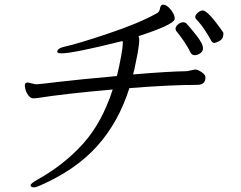

<svg xmlns="http://www.w3.org/2000/svg" viewBox="-20 -753 1040 828"><path d="M803 -524Q780 -571 741 -618Q736 -624 737.5 -632.5Q739 -641 749.5 -649Q760 -657 769.5 -657Q779 -657 784.5 -651Q790 -645 803 -630Q816 -615 829 -598Q842 -581 849.5 -566Q857 -551 855 -540Q853 -529 841.5 -522Q830 -515 819.5 -515Q809 -515 803 -524ZM854 -708Q877 -708 942 -614Q945 -609 942 -596Q939 -583 925 -575.5Q911 -568 903 -568Q895 -568 888.5 -581.5Q882 -595 863.5 -623Q845 -651 826 -670Q821 -675 822.5 -683Q824 -691 834.5 -699.5Q845 -708 854 -708ZM786 -446 820 -453H824Q835 -452 851.5 -440.5Q868 -429 866 -415L865 -410Q861 -387 829 -387Q714 -387 538 -373Q491 -225 398.5 -122.5Q306 -20 155 46Q136 55 126.5 55Q117 55 113 50Q111 46 112 45Q113 38 141 22Q256 -42 338 -133Q420 -224 466 -367Q259 -349 140 -330Q134 -329 123 -329Q112 -329 102.5 -341.5Q93 -354 89.5 -368Q86 -382 87.5 -389Q89 -396 98 -397H101L131 -390H144Q150 -390 233.5 -400Q317 -410 484 -425Q487 -436 489 -446L494 -468Q515 -570 508 -576Q296 -523 246 -523Q225 -523 227 -532Q230 -546 260 -552Q318 -565 449 -609Q580 -653 655 -695Q667 -700 670 -716L671 -721Q674 -733 683 -733Q695 -733 707.5 -721Q720 -709 727.5 -694.5Q735 -680 733 -670Q728 -646 577 -597Q588 -585 564 -476Q562 -465 559.5 -454Q557 -443 554 -432Q707 -445 786 -446Z"/></svg>

Font: LXGW Bright GB
Style: Italic
Weight: 400
Italic angle: -12°
Designer: Christian Thalmann (Catharsis Fonts)
Foundry: LXGW / Christian Thalmann (Catharsis Fonts) / Fontworks Inc.
Version: Version 5.510